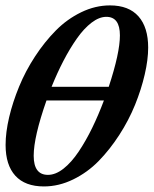

<svg xmlns="http://www.w3.org/2000/svg" viewBox="-32 -669 558 697"><path d="M127.4 7.8Q59.1 7.8 23.7 -31Q-11.7 -69.8 -11.7 -142.6Q-11.7 -188.5 1.2 -243.4Q14.2 -298.3 37.4 -354.7Q60.5 -411.1 95.2 -464.1Q129.9 -517.1 170.7 -558.3Q211.4 -599.6 262.7 -624.5Q314 -649.4 367.2 -649.4Q435.5 -649.4 470.7 -609.6Q505.9 -569.8 505.9 -496.1Q505.9 -452.6 493.4 -398.7Q481 -344.7 458.3 -288.6Q435.5 -232.4 401.1 -179.2Q366.7 -126 326.2 -84.5Q285.6 -43 233.6 -17.6Q181.6 7.8 127.4 7.8ZM354 -607.9Q328.1 -607.9 300.3 -586.7Q272.5 -565.4 246.8 -528.8Q221.2 -492.2 198.5 -448.5Q175.8 -404.8 155.3 -354H362.8Q403.3 -477.1 403.3 -540.5Q403.3 -607.9 354 -607.9ZM142.1 -34.2Q169.9 -34.2 198.7 -56.9Q227.5 -79.6 253.9 -119.1Q280.3 -158.7 302.7 -204.8Q325.2 -251 345.2 -304.2H136.7Q90.3 -171.9 90.3 -103.5Q90.3 -34.2 142.1 -34.2Z"/></svg>

Font: Elstob SemiBold
Style: Italic
Weight: 600
Italic angle: -20°
Designer: Peter S. Baker
Version: Version 1.015